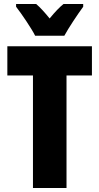

<svg xmlns="http://www.w3.org/2000/svg" viewBox="-20 -947 500 967"><path d="M157 -767H304C325 -806 371 -875 399 -913V-927H300C280 -911 257 -887 230 -854C204 -886 182 -910 162 -927H61V-913C87 -880 140 -802 157 -767ZM315 0V-567H443V-714H17V-567H146V0Z"/></svg>

Font: Noto Sans Ethiopic ExtraCondensed Black
Style: Regular
Weight: 900
Width: 2
Designer: Monotype Design Team
Foundry: Monotype Imaging Inc.
Version: Version 2.102